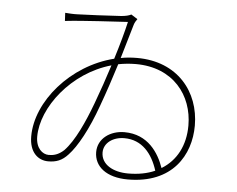

<svg xmlns="http://www.w3.org/2000/svg" viewBox="-53 -807 1107 898"><g transform="rotate(5 500.0 -358.0)"><path d="M456 -498C437 -438 415 -374 393 -315C359 -224 318 -133 271 -84C245 -60 222 -55 200 -55C170 -55 139 -82 139 -136C139 -273 271 -446 456 -498ZM219 -724 221 -686C308 -696 456 -703 515 -707C505 -663 488 -600 466 -530C265 -480 111 -299 111 -135C111 -59 153 -25 200 -25C237 -25 265 -35 293 -66C332 -107 379 -192 419 -304C444 -372 467 -442 487 -506C513 -511 541 -514 569 -514C746 -514 839 -390 839 -249C839 -155 800 -82 731 -40C707 -109 655 -192 544 -192C478 -192 420 -152 420 -88C420 -20 478 27 578 27C788 27 869 -113 869 -251C869 -410 763 -543 573 -543C547 -543 521 -541 496 -536L543 -696C546 -707 553 -717 558 -724L528 -743C516 -737 503 -734 482 -732C424 -728 314 -723 277 -722C258 -721 232 -723 219 -724ZM703 -25C667 -9 625 -1 577 -1C507 -1 450 -32 450 -89C450 -133 492 -164 546 -164C629 -164 678 -104 703 -25Z"/></g></svg>

Font: Harano Aji Gothic TW ExtraLight
Style: Regular
Weight: 250
Foundry: Masamichi Hosoda
Version: HaranoAjiGothicTW-ExtraLight version 20230610;ttx 4.39.4